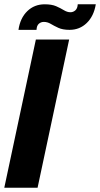

<svg xmlns="http://www.w3.org/2000/svg" viewBox="-31 -874 466 894"><path d="M-11 0 136 -690H291L144 0ZM55 -735Q63 -790 96 -822Q129 -854 177 -854Q210 -854 230.5 -845Q251 -836 266.5 -826.5Q282 -817 297 -817Q310 -817 320 -826Q330 -835 331 -854H415Q406 -799 373 -767Q340 -735 293 -735Q261 -735 240.5 -744.5Q220 -754 205 -763Q190 -772 173 -772Q160 -772 150 -763.5Q140 -755 139 -735Z"/></svg>

Font: Radio Canada Big
Style: Bold Italic
Weight: 700
Italic angle: -12°
Designer: Étienne Aubert Bonn
Foundry: Coppers and Brasses
Version: Version 1.001